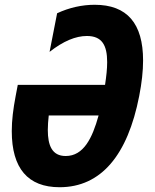

<svg xmlns="http://www.w3.org/2000/svg" viewBox="-20 -762 642 796"><path d="M227.1 14.2C398.9 14.2 509.3 -118.7 557.1 -363.8C567.9 -418.9 573.2 -467.8 573.2 -511.2C573.2 -664.6 507.3 -742.2 372.6 -742.2C320.3 -742.2 267.1 -730.5 216.8 -707L185.5 -546.9C242.7 -591.8 293.9 -612.8 340.3 -612.8C402.3 -612.8 424.3 -575.2 424.3 -504.4C424.3 -476.6 420.9 -445.8 415.5 -410.2H53.7L44.9 -363.8C34.7 -310.1 28.8 -263.7 28.8 -218.3C28.8 -64 95.7 14.2 227.1 14.2ZM252.4 -115.2C195.3 -115.2 178.2 -159.7 178.2 -223.1C178.2 -241.7 179.7 -262.2 182.1 -283.2H388.7C362.8 -189.5 326.7 -115.2 252.4 -115.2Z"/></svg>

Font: Hack
Style: Bold Oblique
Weight: 700
Italic angle: -12°
Monospace: yes
Designer: Christopher Simpkins
Foundry: Christopher Simpkins
Version: Version 2.010